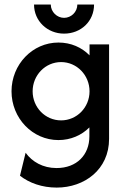

<svg xmlns="http://www.w3.org/2000/svg" viewBox="-20 -614 561 853"><path d="M264.6 -464.6C339.6 -464.6 397.9 -519.4 397.9 -593.8H323.6C323.6 -561.1 296.5 -534.7 264.6 -534.7C233.3 -534.7 205.6 -561.1 205.6 -593.8H131.2C131.2 -520.8 190.3 -464.6 264.6 -464.6ZM231.9 219.4C354.9 219.4 464.6 139.6 464.6 2.8V-416.7H377.8V-368.1C343.1 -403.5 295.1 -425 239.6 -425C124.3 -425 31.2 -327.8 31.2 -208.3C31.2 -88.9 124.3 8.3 239.6 8.3C294.4 8.3 342.4 -13.2 377.1 -47.9V-8.3C377.1 74.3 320.8 132.6 231.2 132.6C170.8 132.6 122.9 104.9 93.8 64.6L68.8 166.7C110.4 199.3 167.4 219.4 231.9 219.4ZM251.4 -79.2C181.2 -79.2 125 -136.8 125 -208.3C125 -279.9 181.2 -338.2 251.4 -338.2C321.5 -338.2 377.8 -279.9 377.8 -208.3C377.8 -136.8 321.5 -79.2 251.4 -79.2Z"/></svg>

Font: Afacad Medium
Style: Regular
Weight: 500
Designer: Kristian Moeller
Foundry: Dicotype
Version: Version 1.000